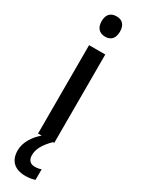

<svg xmlns="http://www.w3.org/2000/svg" viewBox="-255 -766 746 1016"><g transform="rotate(30 118.5 -258.5)"><path d="M120 -745C84 -745 63 -725 63 -683C63 -642 85 -621 120 -621C154 -621 175 -642 175 -683C175 -724 155 -745 120 -745ZM98 115C98 78 116 44 160 0H168V-540H69V0H91C50 35 20 82 20 130C20 192 54 228 123 228C147 228 165 224 180 219V154C171 158 159 161 141 161C114 161 98 145 98 115Z"/></g></svg>

Font: Noto Sans Gujarati UI Condensed Medium
Style: Regular
Weight: 500
Width: 3
Designer: Jelle Bosma - Monotype Design Team, Universal Thirst
Foundry: Monotype Imaging Inc.
Version: Version 2.106